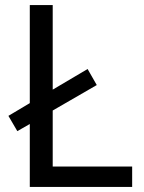

<svg xmlns="http://www.w3.org/2000/svg" viewBox="-20 -734 564 754"><path d="M97 0V-247L48 -219L13 -279L97 -329V-714H187V-382L324 -463L360 -400L187 -300V-80H499V0Z"/></svg>

Font: Noto Sans Linear A
Style: Regular
Weight: 400
Designer: Monotype Design Team
Foundry: Monotype Imaging Inc.
Version: Version 2.002; ttfautohint (v1.8.4.7-5d5b)